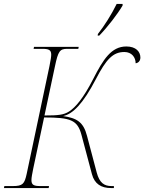

<svg xmlns="http://www.w3.org/2000/svg" viewBox="-41 -951 730 971"><path d="M454 -779 453 -771H461C503 -814 553 -879 579 -923V-931H549C522 -876 487 -821 454 -779ZM-21 0H205L207 -10H164C131 -10 118 -15 118 -40C118 -54 122 -72 127 -98L182 -357C316 -357 351 -344 371 -269L424 -70C437 -21 471 0 520 0H535V-10H523C486 -10 462 -26 448 -79L399 -264C381 -334 347 -354 278 -364C327 -374 379 -426 444 -551C496 -651 530 -688 588 -688C625 -688 645 -661 645 -631C656 -632 669 -641 669 -660C669 -689 647 -716 598 -716C522 -716 481 -651 430 -551C381 -455 341 -408 308 -387C281 -370 254 -367 184 -367L237 -616C253 -693 262 -704 299 -704H355L357 -714H131L129 -704H172C205 -704 218 -699 218 -675C218 -665 216 -650 209 -616L94 -72C83 -21 74 -10 24 -10H-19Z"/></svg>

Font: Noto Serif Display Thin
Style: Italic
Weight: 100
Italic angle: -12°
Designer: Monotype Design Team
Foundry: Monotype Imaging Inc.
Version: Version 2.009